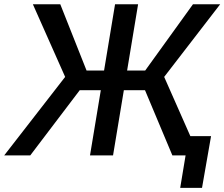

<svg xmlns="http://www.w3.org/2000/svg" viewBox="-43 -748 1080 924"><path d="M621.6 -727.5 501 0H390.1L510.7 -727.5ZM-22.9 0 270.5 -377.9 115.2 -727.5H247.1L373.5 -408.7H655.8L885.7 -727.5H1016.6L747.1 -377.9L914.1 0H786.6L654.8 -314H340.8L102.5 0ZM824.2 156.2 850.1 0H812L827.1 -92.8H972.7L929.2 156.2Z"/></svg>

Font: Inter 20pt Medium
Style: Italic
Weight: 500
Italic angle: -9.3988°
Version: Version 4.001;git-66647c0bb